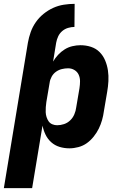

<svg xmlns="http://www.w3.org/2000/svg" viewBox="-35 -763 655 998"><path d="M110 -541Q115 -569 124.5 -596Q134 -623 151 -647.5Q168 -672 191.5 -691Q215 -710 241.5 -722Q268 -734 296.5 -738.5Q325 -743 353 -743L352 -623Q336 -623 319 -618Q302 -613 288.5 -601.5Q275 -590 267.5 -574Q260 -558 257 -541ZM-15 215 110 -541H257L241 -443Q252 -462 267.5 -478.5Q283 -495 301.5 -506.5Q320 -518 341.5 -523Q363 -528 383 -528Q412 -528 438 -519.5Q464 -511 482.5 -492.5Q501 -474 511.5 -449Q522 -424 526 -397Q530 -370 528.5 -341.5Q527 -313 522 -285L505 -185Q502 -162 495.5 -139Q489 -116 478.5 -94.5Q468 -73 452 -53Q436 -33 416.5 -19Q397 -5 373 1.5Q349 8 326 8Q299 8 274.5 0.5Q250 -7 231.5 -23.5Q213 -40 202 -62.5Q191 -85 186 -110L132 215ZM262 -112Q280 -112 298 -118Q316 -124 330 -137.5Q344 -151 351.5 -169Q359 -187 361 -204L378 -304Q381 -323 381 -341Q381 -359 374 -374.5Q367 -390 352 -399Q337 -408 319 -408Q303 -408 286.5 -404Q270 -400 256 -390Q242 -380 233.5 -364.5Q225 -349 223 -333L206 -233Q204 -219 203 -206Q202 -193 202.5 -180Q203 -167 207 -154.5Q211 -142 218 -132Q225 -122 237 -117Q249 -112 262 -112Z"/></svg>

Font: Iosevka Heavy Extended
Style: Italic
Weight: 900
Width: 7
Italic angle: -9°
Monospace: yes
Designer: Belleve Invis
Foundry: Belleve Invis
Version: Version 32.5.0; ttfautohint (v1.8.4)